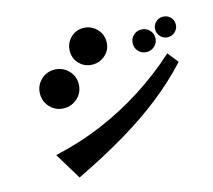

<svg xmlns="http://www.w3.org/2000/svg" viewBox="-115 -902 1229 1108"><g transform="rotate(-15 500.0 -348.0)"><path d="M581 -652Q581 -606 548.5 -575Q516 -544 471 -544Q425 -544 393.5 -575Q362 -606 362 -652Q362 -698 393.5 -730Q425 -762 471 -762Q501 -762 526 -747Q551 -732 566 -707.5Q581 -683 581 -652ZM993 -645Q993 -620 975 -602Q957 -584 931 -584Q906 -584 888 -602Q870 -620 870 -645Q870 -671 888 -688.5Q906 -706 931 -706Q957 -706 975 -688.5Q993 -671 993 -645ZM859 -600Q859 -572 839 -552.5Q819 -533 791 -533Q763 -533 743.5 -552.5Q724 -572 724 -600Q724 -628 743.5 -647.5Q763 -667 791 -667Q819 -667 839 -647.5Q859 -628 859 -600ZM363 -458Q363 -426 347.5 -400Q332 -374 305.5 -358.5Q279 -343 247 -343Q199 -343 165.5 -376.5Q132 -410 132 -458Q132 -506 165.5 -539.5Q199 -573 247 -573Q279 -573 305.5 -557.5Q332 -542 347.5 -516Q363 -490 363 -458ZM953 -431Q866 -336 760 -252.5Q654 -169 523 -91Q392 -13 228 66L131 -94Q278 -126 415.5 -184Q553 -242 676 -321.5Q799 -401 902 -495Z"/></g></svg>

Font: RocknRoll One
Style: Regular
Weight: 400
Designer: Fontworks Inc.
Foundry: Fontworks Inc.
Version: Version 1.100